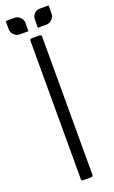

<svg xmlns="http://www.w3.org/2000/svg" viewBox="-163 -882 548 920"><g transform="rotate(-20 110.5 -422.0)"><path d="M4.9 -802.7Q4.9 -819.3 17.6 -831.1Q29.3 -843.8 45.9 -843.8Q63.5 -843.8 75.2 -832Q87.9 -819.3 87.9 -802.7Q87.9 -793 87.9 -781.2Q87.9 -769.5 87.9 -760.7Q87.9 -760.7 71.3 -760.7Q54.7 -760.7 45.9 -760.7Q29.3 -761.7 17.6 -773.4Q4.9 -785.2 4.9 -802.7ZM85 -802.7Q85 -785.2 72.3 -773.4Q60.5 -760.7 43.9 -760.7Q26.4 -760.7 14.6 -773.4Q2 -785.2 2 -802.7Q2 -811.5 2 -823.2Q2 -835 2 -843.8Q2 -843.8 18.6 -843.8Q35.2 -843.8 43.9 -843.8Q60.5 -843.8 72.3 -832Q85 -819.3 85 -802.7ZM178.7 -843.8Q187.5 -843.8 204.1 -843.8Q220.7 -843.8 220.7 -843.8Q220.7 -835 220.7 -823.2Q220.7 -811.5 220.7 -802.7Q220.7 -785.2 208 -773.4Q196.3 -760.7 178.7 -760.7Q162.1 -760.7 149.4 -773.4Q137.7 -785.2 137.7 -802.7Q137.7 -819.3 150.4 -832Q162.1 -843.8 178.7 -843.8ZM176.8 -760.7Q168 -760.7 152.3 -760.7Q135.7 -760.7 135.7 -760.7Q135.7 -769.5 135.7 -781.2Q135.7 -793 135.7 -802.7Q135.7 -819.3 147.5 -832Q159.2 -843.8 175.8 -843.8Q193.4 -843.8 205.1 -831.1Q217.8 -819.3 217.8 -802.7Q217.8 -785.2 205.1 -773.4Q193.4 -761.7 176.8 -760.7ZM88.9 0Q85.9 0 83 -2Q81.1 -4.9 81.1 -7.8Q81.1 -96.7 81.1 -273.4Q81.1 -419.9 81.1 -714.8Q81.1 -718.8 84 -720.7Q86.9 -723.6 90.8 -723.6Q103.5 -723.6 130.9 -723.6Q134.8 -723.6 137.7 -720.7Q140.6 -718.8 140.6 -714.8Q140.6 -570.3 140.6 -282.2Q140.6 -278.3 140.6 -272.5Q140.6 -272.5 140.6 -272.5Q140.6 -271.5 140.6 -271.5Q140.6 -183.6 140.6 -7.8Q140.6 -4.9 137.7 -2Q135.7 0 131.8 0Q118.2 0 88.9 0Z"/></g></svg>

Font: Citrica
Style: Regular
Weight: 400
Designer: Mario Otalvaro
Version: Version 1.0